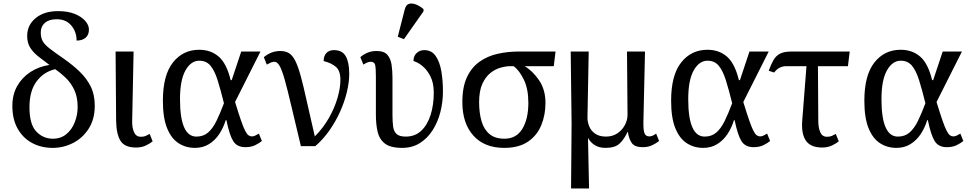

<svg xmlns="http://www.w3.org/2000/svg" viewBox="-20 -828 5497 1088"><path d="M274 10Q211 9 160.5 -18.5Q110 -46 80 -99Q50 -152 50 -228Q50 -292 77.5 -340.5Q105 -389 152.5 -420Q200 -451 260 -460Q227 -485 198.5 -507Q170 -529 152 -556.5Q134 -584 134 -624Q134 -686 182 -725.5Q230 -765 309 -765Q365 -765 404 -749Q443 -733 463.5 -709Q484 -685 484 -661Q484 -630 465 -614Q446 -598 414 -598Q414 -648 384 -683.5Q354 -719 301 -719Q258 -719 234.5 -698.5Q211 -678 211 -644Q211 -616 221 -596.5Q231 -577 259.5 -554.5Q288 -532 342 -495Q392 -460 431.5 -422Q471 -384 494 -338Q517 -292 517 -229Q517 -152 482 -98Q447 -44 391.5 -16.5Q336 11 274 10ZM275 -42Q323 -41 355 -67Q387 -93 403.5 -135Q420 -177 420 -221Q420 -279 400.5 -319.5Q381 -360 351.5 -388Q322 -416 293 -436Q228 -421 187.5 -367Q147 -313 147 -221Q147 -125 184 -84.5Q221 -44 275 -42Z M751 8Q686 8 662.5 -30.5Q639 -69 638 -145L635 -536H737L729 -142Q728 -105 739.5 -79Q751 -53 778 -53Q795 -53 805 -57.5Q815 -62 828 -69L845 -27Q832 -16 807.5 -4Q783 8 751 8Z M1085 10Q1032 10 991 -17Q950 -44 926.5 -102.5Q903 -161 903 -257Q903 -402 960 -474Q1017 -546 1109 -546Q1174 -546 1219 -507.5Q1264 -469 1287 -374H1293L1347 -536H1456L1312 -250Q1332 -185 1345.5 -146Q1359 -107 1369 -87.5Q1379 -68 1388 -61.5Q1397 -55 1407 -55Q1418 -55 1428 -60.5Q1438 -66 1447 -71L1464 -29Q1448 -16 1425.5 -5Q1403 6 1370 6Q1323 6 1301.5 -28.5Q1280 -63 1263 -147H1259Q1246 -104 1222.5 -68.5Q1199 -33 1164.5 -11.5Q1130 10 1085 10ZM1093 -54Q1132 -54 1158.5 -76.5Q1185 -99 1206 -141.5Q1227 -184 1249 -243Q1230 -320 1213 -374Q1196 -428 1172.5 -456Q1149 -484 1109 -484Q1062 -484 1031 -429Q1000 -374 1000 -266Q1000 -54 1093 -54Z M1685 0Q1652 -137 1630.5 -229Q1609 -321 1593.5 -376Q1578 -431 1564.5 -454.5Q1551 -478 1535 -478Q1525 -478 1515.5 -474Q1506 -470 1492 -462L1475 -504Q1517 -539 1568 -539Q1598 -539 1618 -526.5Q1638 -514 1653.5 -483Q1669 -452 1684 -397.5Q1699 -343 1717.5 -258.5Q1736 -174 1764 -55Q1811 -102 1843.5 -159Q1876 -216 1892.5 -273Q1909 -330 1909 -375Q1909 -427 1883.5 -449Q1858 -471 1814 -482Q1814 -511 1829.5 -527.5Q1845 -544 1872 -544Q1920 -544 1939.5 -509Q1959 -474 1959 -409Q1959 -363 1946 -308Q1933 -253 1908 -197Q1883 -141 1847.5 -90Q1812 -39 1767 0Z M2259 10Q2192 10 2160.5 -15Q2129 -40 2119.5 -82.5Q2110 -125 2110 -179V-393Q2110 -441 2106 -459.5Q2102 -478 2080 -478Q2071 -478 2061.5 -474Q2052 -470 2039 -462L2022 -504Q2037 -518 2060.5 -528.5Q2084 -539 2114 -539Q2157 -539 2175.5 -517Q2194 -495 2199 -460.5Q2204 -426 2204 -388V-179Q2204 -140 2207.5 -112Q2211 -84 2227 -69Q2243 -54 2279 -54Q2332 -54 2367 -87Q2402 -120 2420 -176.5Q2438 -233 2438 -303Q2438 -359 2418.5 -396.5Q2399 -434 2372.5 -455Q2346 -476 2323 -482Q2323 -511 2341 -527.5Q2359 -544 2384 -544Q2426 -544 2449 -510.5Q2472 -477 2481 -424Q2490 -371 2490 -310Q2490 -250 2475.5 -193Q2461 -136 2431.5 -90Q2402 -44 2359 -17Q2316 10 2259 10ZM2269 -606 2234 -620 2274 -776Q2281 -802 2299 -806.5Q2317 -811 2339 -802Q2361 -793 2380 -776V-764Z M2837 10Q2725 10 2662.5 -59.5Q2600 -129 2600 -250Q2600 -335 2626 -390.5Q2652 -446 2697 -478Q2742 -510 2799.5 -523Q2857 -536 2920 -536H3128L3118 -453H2953Q3000 -425 3035.5 -372Q3071 -319 3071 -245Q3071 -176 3047 -118Q3023 -60 2971.5 -25Q2920 10 2837 10ZM2839 -42Q2906 -42 2940 -98Q2974 -154 2974 -245Q2974 -324 2948.5 -376.5Q2923 -429 2891 -453H2871Q2847 -453 2816.5 -444.5Q2786 -436 2758.5 -414Q2731 -392 2713 -352Q2695 -312 2695 -249Q2695 -189 2708.5 -142Q2722 -95 2753.5 -68.5Q2785 -42 2839 -42Z M3216 240 3219 -126 3214 -536H3316L3309 -160Q3309 -137 3319 -112Q3329 -87 3352.5 -70.5Q3376 -54 3414 -54Q3451 -54 3478.5 -72.5Q3506 -91 3521 -119.5Q3536 -148 3536 -176L3533 -536H3635L3626 -140Q3625 -91 3632 -73Q3639 -55 3660 -55Q3677 -55 3698 -71L3715 -29Q3697 -15 3674.5 -4.5Q3652 6 3622 6Q3576 6 3559.5 -18.5Q3543 -43 3538 -80H3536Q3517 -39 3491 -14.5Q3465 10 3412 10Q3375 10 3350.5 -5.5Q3326 -21 3314 -44H3312L3318 240Z M3965 10Q3912 10 3871 -17Q3830 -44 3806.5 -102.5Q3783 -161 3783 -257Q3783 -402 3840 -474Q3897 -546 3989 -546Q4054 -546 4099 -507.5Q4144 -469 4167 -374H4173L4227 -536H4336L4192 -250Q4212 -185 4225.5 -146Q4239 -107 4249 -87.5Q4259 -68 4268 -61.5Q4277 -55 4287 -55Q4298 -55 4308 -60.5Q4318 -66 4327 -71L4344 -29Q4328 -16 4305.5 -5Q4283 6 4250 6Q4203 6 4181.5 -28.5Q4160 -63 4143 -147H4139Q4126 -104 4102.5 -68.5Q4079 -33 4044.5 -11.5Q4010 10 3965 10ZM3973 -54Q4012 -54 4038.5 -76.5Q4065 -99 4086 -141.5Q4107 -184 4129 -243Q4110 -320 4093 -374Q4076 -428 4052.5 -456Q4029 -484 3989 -484Q3942 -484 3911 -429Q3880 -374 3880 -266Q3880 -54 3973 -54Z M4639 8Q4574 8 4547 -30.5Q4520 -69 4526 -145L4550 -453H4433Q4417 -453 4399.5 -445Q4382 -437 4367 -417L4336 -427Q4349 -463 4363 -487.5Q4377 -512 4400.5 -524Q4424 -536 4464 -536H4795L4785 -453H4615L4617 -142Q4617 -105 4628 -79Q4639 -53 4666 -53Q4683 -53 4693 -57.5Q4703 -62 4716 -69L4733 -27Q4720 -16 4695.5 -4Q4671 8 4639 8Z M5060 10Q5007 10 4966 -17Q4925 -44 4901.5 -102.5Q4878 -161 4878 -257Q4878 -402 4935 -474Q4992 -546 5084 -546Q5149 -546 5194 -507.5Q5239 -469 5262 -374H5268L5322 -536H5431L5287 -250Q5307 -185 5320.5 -146Q5334 -107 5344 -87.5Q5354 -68 5363 -61.5Q5372 -55 5382 -55Q5393 -55 5403 -60.5Q5413 -66 5422 -71L5439 -29Q5423 -16 5400.5 -5Q5378 6 5345 6Q5298 6 5276.5 -28.5Q5255 -63 5238 -147H5234Q5221 -104 5197.5 -68.5Q5174 -33 5139.5 -11.5Q5105 10 5060 10ZM5068 -54Q5107 -54 5133.5 -76.5Q5160 -99 5181 -141.5Q5202 -184 5224 -243Q5205 -320 5188 -374Q5171 -428 5147.5 -456Q5124 -484 5084 -484Q5037 -484 5006 -429Q4975 -374 4975 -266Q4975 -54 5068 -54Z"/></svg>

Font: NotoSerif-Regular
Style: Regular
Weight: 400
Designer: Monotype Design Team
Foundry: Monotype Imaging Inc.
Version: Version 2.007; ttfautohint (v1.8) -l 8 -r 50 -G 200 -x 14 -D